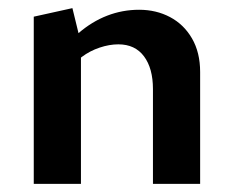

<svg xmlns="http://www.w3.org/2000/svg" viewBox="-20 -452 575 472"><path d="M356 0V-233Q356 -284 334 -313.5Q312 -343 271 -343Q249 -343 225 -335Q201 -327 181 -312Q161 -297 148 -275L112 -300Q140 -342 173 -370.5Q206 -399 243.5 -413.5Q281 -428 322 -428Q364 -428 398 -410Q432 -392 452 -357.5Q472 -323 472 -275V0ZM63 0V-411L158 -432L179 -346V0Z"/></svg>

Font: Ysabeau Office
Style: Bold
Weight: 700
Designer: Christian Thalmann (Catharsis Fonts)
Version: Version 2.001;gftools[0.9.30]; featfreeze: tnum,lnum,ss02